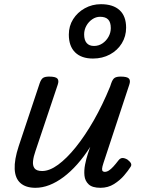

<svg xmlns="http://www.w3.org/2000/svg" viewBox="-20 -880 685 915"><path d="M149 15Q103 15 77.5 -7.5Q52 -30 50 -74.5Q48 -119 69 -183L169 -483Q176 -503 185.5 -509Q195 -515 214 -515Q245 -515 253.5 -505.5Q262 -496 255 -476L149 -160Q140 -135 137.5 -113Q135 -91 144.5 -78Q154 -65 181 -65Q216 -65 257 -95Q298 -125 341.5 -179Q385 -233 427 -306.5Q469 -380 505 -468L510 -483Q517 -503 526.5 -509Q536 -515 555 -515Q586 -515 594.5 -505.5Q603 -496 596 -476L473 -103Q467 -85 466.5 -76Q466 -67 470 -64Q474 -61 479 -61Q489 -61 499 -67.5Q509 -74 520 -86Q531 -98 544 -115Q553 -127 564 -127Q575 -127 588 -119Q601 -109 604.5 -100.5Q608 -92 601 -83Q591 -67 571.5 -44Q552 -21 523.5 -3Q495 15 459 15Q420 15 402.5 -1.5Q385 -18 382.5 -43Q380 -68 385.5 -96Q391 -124 399 -148L410 -180Q380 -133 348 -97Q316 -61 282.5 -36Q249 -11 215.5 2Q182 15 149 15ZM423 -601Q368 -601 338 -630.5Q308 -660 308 -715Q308 -756 328.5 -788.5Q349 -821 384 -840.5Q419 -860 461 -860Q519 -860 550 -831.5Q581 -803 581 -748Q581 -707 560.5 -673.5Q540 -640 504 -620.5Q468 -601 423 -601ZM428 -661Q450 -661 468 -673Q486 -685 497 -704.5Q508 -724 508 -746Q508 -774 495.5 -787Q483 -800 457 -800Q437 -800 419.5 -788Q402 -776 391.5 -757Q381 -738 381 -716Q381 -689 393 -675Q405 -661 428 -661Z"/></svg>

Font: Playwrite NZ
Style: Regular
Weight: 400
Designer: Veronika Burian, José Scaglione
Foundry: TypeTogether
Version: Version 1.002